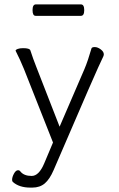

<svg xmlns="http://www.w3.org/2000/svg" viewBox="-20 -694 540 873"><path d="M118 159Q67 159 38 133Q35 129 35 124Q35 111 43.5 95.5Q52 80 62 80Q69 80 73 86Q89 106 124 106Q157 106 181 49L221 -46L89 -380Q71 -424 52 -461L51 -464Q51 -468 60.5 -471.5Q70 -475 85 -475Q115 -475 118 -465Q131 -425 145 -390L251 -118L364 -380Q380 -418 396 -474Q398 -480 411 -480Q424 -480 438 -469.5Q452 -459 452 -447Q452 -443 450 -438Q424 -387 224 79Q206 121 183.5 140Q161 159 127 159ZM142 -622Q128 -622 128 -648Q128 -674 143 -674H348Q363 -674 363 -648Q363 -622 348 -622Z"/></svg>

Font: Moon Stars Kai HW Light
Style: Regular
Weight: 300
Designer: GuiWonder
Version: Version 1.101